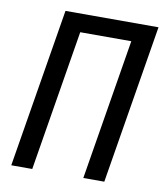

<svg xmlns="http://www.w3.org/2000/svg" viewBox="-82 -805 765 874"><g transform="rotate(10 300.0 -367.5)"><path d="M29 0 150 -735H580L459 0H362L469 -651H233L126 0Z"/></g></svg>

Font: Iosevka Custom Medium Oblique
Style: Regular
Weight: 500
Italic angle: -9°
Designer: Belleve Invis
Foundry: Belleve Invis
Version: Version 27.0.1